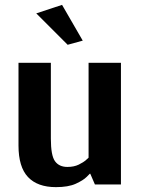

<svg xmlns="http://www.w3.org/2000/svg" viewBox="-20 -758 578 789"><path d="M258 -574 129 -703 235 -738 320 -591ZM210 11Q134 11 95 -30.5Q56 -72 56 -160V-500H189V-188Q189 -119 206 -95.5Q223 -72 257 -72Q284 -72 303.5 -81.5Q323 -91 333.5 -100.5Q344 -110 344 -110V-500H477V0H370L351 -44H349Q349 -44 335.5 -30.5Q322 -17 291.5 -3Q261 11 210 11Z"/></svg>

Font: Arsenal SC
Style: Bold
Weight: 700
Designer: Andrij Shevchenko
Foundry: Stairsfor
Version: Version 2.001; ttfautohint (v1.8.4.7-5d5b)